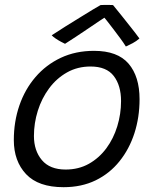

<svg xmlns="http://www.w3.org/2000/svg" viewBox="-20 -742 626 778"><path d="M237.5 16.5Q135.5 16.5 85.8 -36.2Q36 -89 36 -174.5Q36 -249 58.5 -314.5Q81 -380 123.8 -429.8Q166.5 -479.5 226.5 -507.8Q286.5 -536 361 -536Q456.5 -536 501 -484Q545.5 -432 545.5 -340Q545.5 -267 524.8 -202.5Q504 -138 464.2 -88.5Q424.5 -39 367.5 -11.2Q310.5 16.5 237.5 16.5ZM246 -55Q298.5 -55 340 -78.2Q381.5 -101.5 410.8 -141Q440 -180.5 455.2 -230.2Q470.5 -280 470.5 -332.5Q470.5 -395.5 441 -434Q411.5 -472.5 347 -472.5Q294 -472.5 251.5 -448.5Q209 -424.5 179 -384Q149 -343.5 133.2 -293.2Q117.5 -243 117.5 -191Q117.5 -131.5 149.8 -93.2Q182 -55 246 -55ZM438 -721.5Q453.5 -703 472.5 -679Q491.5 -655 511 -630.5Q530.5 -606 545 -586Q532.5 -575 517.5 -567Q502.5 -559 490 -553.5Q481.5 -567.5 467.5 -586.5Q453.5 -605.5 439 -624.5Q424.5 -643.5 413.5 -657.5Q402.5 -671.5 399.5 -674.5H409.5Q404 -671.5 384.2 -658Q364.5 -644.5 338 -626.8Q311.5 -609 286 -592Q260.5 -575 243.5 -564.5Q238 -567 226.8 -573Q215.5 -579 205 -586.2Q194.5 -593.5 189.5 -599Q215 -616 245.2 -634.8Q275.5 -653.5 304.5 -671.5Q333.5 -689.5 355.8 -703Q378 -716.5 387.5 -721.5Q393 -722 402.5 -722Q412 -722 421.8 -722Q431.5 -722 438 -721.5Z"/></svg>

Font: Grandstander Thin Light
Style: Italic
Weight: 300
Italic angle: -15°
Version: Version 1.200